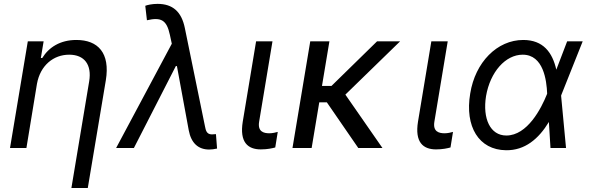

<svg xmlns="http://www.w3.org/2000/svg" viewBox="-20 -757 3012 982"><path d="M169 -328.1C186.1 -423.3 254.3 -477.3 333.8 -477.3C411.9 -477.3 450.3 -426.1 436.1 -340.9L345.2 204.5H429L521.3 -346.6C544 -485.8 481.5 -552.6 370.7 -552.6C288.4 -552.6 230.1 -515.6 196 -460.2H188.9L203.1 -545.5H122.2L31.2 0H115.1Z M1049.7 7.8C1062.1 7.8 1076 6 1090.2 2.8L1084.5 -71C1079.9 -71 1069.6 -69.6 1063.9 -69.6C1035.5 -69.6 1032.3 -92.3 1028.4 -110.8L925.4 -613.6C908.4 -697.1 863.6 -737.2 785.5 -737.2C757.1 -737.2 731.9 -731.2 723 -727.3L731.5 -653.4C804 -670.1 832.4 -654.8 848.7 -579.5L858.7 -533.4L573.9 0H664.8L879.3 -419H884.9L945.3 -90.9C957.7 -24.1 995 7.8 1049.7 7.8Z M1289.8 -545.5 1221.6 -134.9C1204.5 -29.8 1247.2 7.1 1313.9 7.1C1348 7.1 1372.2 1.4 1387.8 -2.8L1400.6 -82.4C1392 -79.5 1372.2 -75.3 1358 -75.3C1328.1 -75.3 1296.9 -83.8 1305.4 -134.9L1373.6 -545.5Z M1664.8 -545.5H1566.8L1475.9 0H1573.9L1612.9 -233.7H1651.6L1812.5 0H1936.1L1746.4 -273.1L2026.3 -545.5H1908.4L1675.4 -317.5H1626.8Z M2186.1 -545.5 2117.9 -134.9C2100.9 -29.8 2143.5 7.1 2210.2 7.1C2244.3 7.1 2268.5 1.4 2284.1 -2.8L2296.9 -82.4C2288.4 -79.5 2268.5 -75.3 2254.3 -75.3C2224.4 -75.3 2193.2 -83.8 2201.7 -134.9L2269.9 -545.5Z M2568.2 11.4C2664.1 12.8 2734.7 -46.2 2787.3 -133.2L2795.5 0H2875L2849.8 -267.4L2850.9 -271.3L2960.2 -545.5H2880.7L2825.3 -400.6C2805.4 -488.6 2758.5 -552.6 2656.2 -552.6C2522.7 -552.6 2410.5 -438.9 2384.9 -278.4C2356.5 -109.4 2429 9.9 2568.2 11.4ZM2465.9 -265.6C2487.2 -389.2 2565.3 -477.3 2653.4 -477.3C2759.9 -477.3 2775.6 -345.2 2778.4 -279.8V-278.1L2777 -274.1C2748.6 -203.1 2677.6 -63.9 2569.6 -63.9C2487.2 -63.9 2447.4 -150.6 2465.9 -265.6Z"/></svg>

Font: Magic Ui Pro
Style: Italic
Weight: 400
Italic angle: -9.39999°
Designer: Stefan Endress, Andreas Faust
Version: Version 1.000;FEAKit 1.0